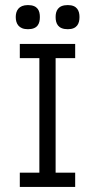

<svg xmlns="http://www.w3.org/2000/svg" viewBox="-20 -736 382 756"><path d="M199 -56V-507H276V-563H58V-507H135V-56H58V0H276V-56ZM90 -621C129 -621 137 -644 137 -669C137 -693 129 -716 90 -716C53 -716 42 -693 42 -669C42 -644 53 -621 90 -621ZM247 -621C284 -621 293 -644 293 -669C293 -693 284 -716 247 -716C208 -716 199 -693 199 -669C199 -644 208 -621 247 -621Z"/></svg>

Font: OSH Darker Grotesque Medium
Style: Regular
Weight: 500
Designer: Gabriel Lam
Foundry: TypeRant
Version: Version 1.000;Glyphs 3.1.1 (3148)